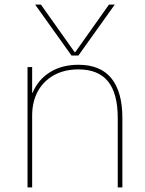

<svg xmlns="http://www.w3.org/2000/svg" viewBox="-20 -810 628 830"><path d="M132 -790H157L303 -584H305L451 -790H476L319 -570H289ZM99 0V-520H119V-409H121Q144 -465 195.5 -497.5Q247 -530 319 -530Q414 -530 461.5 -471.5Q509 -413 509 -300V0H489V-300Q489 -406 447 -458Q405 -510 319 -510Q259 -510 214 -485.5Q169 -461 144 -416Q119 -371 119 -310V0Z"/></svg>

Font: M PLUS 2 Thin
Style: Regular
Weight: 100
Designer: Coji Morishita
Foundry: UNDERFOREST DESIGN
Version: Version 1.001